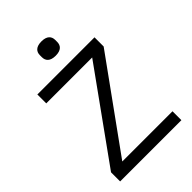

<svg xmlns="http://www.w3.org/2000/svg" viewBox="-259 -1009 1117 1117"><g transform="rotate(-45 300.0 -450.0)"><path d="M551.8 -73.2H138.8L535.2 -622.9V-698.2H65V-625H442.8L47.9 -74.9V0H551.8ZM236.9 -833.1C236.9 -804 253.9 -782 300.1 -782C345.9 -782 362.9 -804 362.9 -833.1V-849.1C362.9 -877.8 345.9 -899.9 300.1 -899.9C253.9 -899.9 236.9 -877.8 236.9 -849.1Z"/></g></svg>

Font: Margiela Mono
Style: Regular
Weight: 400
Designer: Mike Abbink, Paul van der Laan, Pieter van Rosmalen
Foundry: Bold Monday
Version: Version 2.003 2021